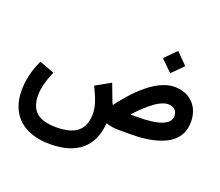

<svg xmlns="http://www.w3.org/2000/svg" viewBox="-143 -857 1509 1317"><g transform="rotate(20 611.5 -198.0)"><path d="M863.8 -567.4 945.3 -486.3 1026.4 -567.4 945.3 -648.9ZM1073.7 -220.2C1073.7 -158.2 994.1 -127 835 -127H786.6C814 -158.7 846.2 -190.9 887.2 -224.6C927.7 -258.3 972.7 -282.2 1005.9 -282.2C1048.8 -282.2 1073.7 -259.8 1073.7 -220.2ZM335.9 252.9C531.2 252.4 641.1 160.6 652.8 -15.1C680.7 -4.9 712.4 0 747.6 0H828.6C914.1 0 984.4 -8.8 1046.9 -30.8C1137.7 -62.5 1194.3 -122.6 1194.3 -220.2C1194.3 -277.3 1177.2 -322.8 1143.1 -357.4C1108.9 -392.1 1063 -409.2 1005.9 -409.2C984.4 -409.2 961.9 -405.3 939 -397.5C892.1 -381.3 855 -357.9 813 -323.2C771 -288.1 743.7 -259.8 711.4 -222.7C695.3 -204.1 683.1 -189.5 674.8 -179.2C666.5 -168.9 658.7 -157.7 650.4 -146.5C647.9 -150.4 645 -156.7 641.6 -164.6L594.2 -289.1L484.4 -228L492.7 -211.4C526.4 -143.6 543 -88.4 543 -45.4C543 73.7 479.5 129.4 337.4 129.4C204.6 129.4 146 77.1 146 -36.6C146 -82 158.7 -135.7 183.6 -197.3L191.4 -215.8L99.6 -250L82.5 -255.9L74.7 -239.3C43.9 -169.4 28.3 -99.1 28.3 -28.3C28.3 157.7 150.4 252.9 335.9 252.9Z"/></g></svg>

Font: Samim
Style: Bold
Weight: 700
Foundry: DejaVu fonts team - Redesigned by Saber Rastikerdar
Version: Version 4.0.5